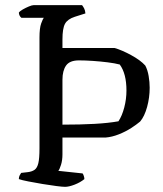

<svg xmlns="http://www.w3.org/2000/svg" viewBox="-20 -724 631 744"><path d="M232 0Q223 0 199 -3Q175 -6 145 -11Q115 -16 89.5 -21Q64 -26 53 -30Q53 -38 56 -44Q59 -50 62 -54L88 -57Q104 -59 114 -66Q124 -73 128.5 -91.5Q133 -110 133 -149V-578Q133 -615 139.5 -633Q146 -651 150 -655H63Q54 -662 53 -675Q57 -681 68.5 -687.5Q80 -694 92 -699Q104 -704 110 -704H298Q302 -699 306 -691.5Q310 -684 311 -672L270 -659Q242 -650 232 -632Q222 -614 222 -571V-538H424Q452 -530 488 -510.5Q524 -491 543 -470Q552 -453 556 -429.5Q560 -406 560 -384Q560 -346 550 -309.5Q540 -273 523 -253Q510 -242 488.5 -228Q467 -214 440.5 -203.5Q414 -193 389 -191H222V-126Q222 -103 216.5 -85.5Q211 -68 206 -62L300 -52Q302 -50 304.5 -43Q307 -36 307 -30Q291 -17 269 -8.5Q247 0 232 0ZM222 -241Q292 -241 346 -244Q400 -247 439 -254Q453 -275 461.5 -307.5Q470 -340 470 -373Q470 -439 444 -474Q425 -479 397 -482.5Q369 -486 339.5 -488Q310 -490 286 -490Q250 -490 236 -470Q222 -450 222 -415Z"/></svg>

Font: Texturina Light
Style: Regular
Weight: 300
Designer: Guillermo Torres Carreño
Foundry: Omnibus-Type
Version: Version 1.002; ttfautohint (v1.8.3)